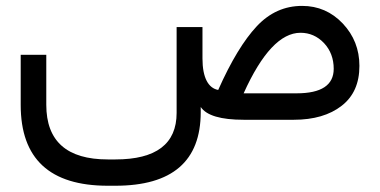

<svg xmlns="http://www.w3.org/2000/svg" viewBox="-20 -398 1263 638"><path d="M652.8 -308.1H566.9V-22.9C566.9 80.1 499 131.8 363.3 131.8H338.4C202.1 131.8 133.8 71.3 133.8 -49.8V-215.8H48.8V-49.3C48.8 129.9 145.5 219.2 338.4 219.2H363.3C552.2 219.2 647 137.7 647 -25.4V-42.5C666 -14.2 713.4 0 790 0H956.1C1022.5 0 1075.7 -15.6 1115.2 -46.4C1154.8 -77.1 1174.3 -121.1 1174.3 -179.2C1174.3 -233.9 1155.8 -280.8 1119.1 -319.8C1082 -358.9 1037.1 -378.4 983.9 -378.4C925.8 -378.4 875.5 -356 833 -310.5C790.5 -265.1 747.6 -194.8 705.1 -99.1C672.4 -105 652.8 -139.6 652.8 -203.6ZM1088.9 -169.4C1088.9 -115.2 1047.9 -87.9 965.8 -87.9H789.6C850.1 -222.2 913.1 -289.1 978.5 -289.1C1008.8 -289.1 1034.7 -277.8 1056.6 -254.9C1078.1 -231.9 1088.9 -203.1 1088.9 -169.4Z"/></svg>

Font: Shabnam
Style: Regular
Weight: 400
Foundry: DejaVu fonts team - Redesigned by Saber Rastikerdar - Based on Vazir font
Version: Version 5.0.1